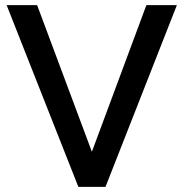

<svg xmlns="http://www.w3.org/2000/svg" viewBox="-20 -730 718 750"><path d="M125 -710 338.9 -137.2 551.8 -710H670.9L392.1 0H286.1L5.9 -710Z"/></svg>

Font: Rawline SemiBold
Style: Regular
Weight: 600
Designer: Matt McInerney, Pablo Impallari, Rodrigo Fuenzalida
Foundry: Matt McInerney, Pablo Impallari, Rodrigo Fuenzalida
Version: Version 4.020;PS 004.020;hotconv 1.0.88;makeotf.lib2.5.64775